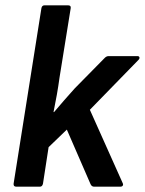

<svg xmlns="http://www.w3.org/2000/svg" viewBox="-20 -703 545 723"><path d="M41.4 0Q29.9 0 31.3 -11.8L135.9 -671.9Q137.9 -683 147.7 -683H236Q248.2 -683 246.2 -671.9L204.1 -410.6Q199.8 -378.8 194.1 -346.4Q188.3 -313.9 181.6 -281.1H183.7Q202.6 -303.3 222.4 -326.2Q242.3 -349.2 261.2 -369.9L372.3 -482.8Q380.1 -491.7 388.5 -491.7H497.7Q503.4 -491.7 505 -487.4Q506.5 -483.1 501.8 -477.8L318.4 -289.6L442.3 -12.8Q444.7 -7.4 442 -3.7Q439.3 0 433.6 0H334.3Q325.2 0 320.8 -9.9L231.7 -215L163 -148.8L141.9 -11.8Q139.5 0 130.1 0Z"/></svg>

Font: Sofia Sans Semi Condensed
Style: Italic
Weight: 400
Italic angle: -9°
Designer: Botio Nikoltchev, Ani Petrova
Foundry: lettersoup
Version: Version 4.101